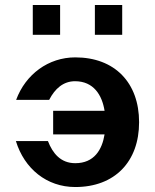

<svg xmlns="http://www.w3.org/2000/svg" viewBox="-20 -740 624 773"><path d="M194 -294V-199H401C391 -137 359 -83 283 -83C224 -83 192 -123 173 -172H44C78 -61 168 13 283 13C442 13 540 -89 540 -248C540 -407 442 -509 283 -509C175 -509 83 -441 45 -338H178C201 -383 235 -413 282 -413C357 -413 391 -357 401 -294ZM112 -600H222V-720H112ZM362 -600H472V-720H362Z"/></svg>

Font: Perun
Style: Bold
Weight: 700
Foundry: Copyright (c) Stefan Peev, Context Ltd, 2016
Version: Version 1.089